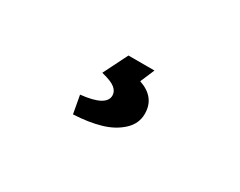

<svg xmlns="http://www.w3.org/2000/svg" viewBox="-43 -166 687 549"><g transform="rotate(30 300.0 108.5)"><path d="M210 221.2 199.2 162.1Q280.8 153.8 280.8 118.2Q280.8 104.5 268.1 94.2Q255.4 84 223.1 76.2L263.2 -3.9H349.1L329.1 43Q387.2 62.5 387.2 117.2Q387.2 149.9 361.8 173.3Q336.4 196.8 298.1 207.8Q259.8 218.8 210 221.2Z"/></g></svg>

Font: Office Code Pro D Bold
Style: Regular
Weight: 700
Designer: Nathan Rutzky & Paul D. Hunt
Foundry: Adobe Systems Incorporated
Version: Version 1.004;PS 001.004;hotconv 1.0.70;makeotf.lib2.5.58329